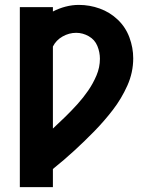

<svg xmlns="http://www.w3.org/2000/svg" viewBox="-20 -764 616 784"><path d="M61 0H196V-74Q241 -110 283.5 -149Q326 -188 366 -229Q406 -270 441 -315.5Q476 -361 500 -414.5Q524 -468 524 -526Q524 -569 508.5 -611Q493 -653 461 -683.5Q429 -714 387.5 -729Q346 -744 302 -744Q275 -744 248 -737Q221 -730 196 -717V-735H61ZM196 -239V-574Q209 -600 235.5 -615Q262 -630 291 -630Q318 -630 342.5 -616Q367 -602 377.5 -576.5Q388 -551 388 -524Q388 -489 374 -456Q360 -423 340 -394Q320 -365 296.5 -339Q273 -313 247.5 -288Q222 -263 196 -239Z"/></svg>

Font: Iosevka Sparkle Extrabold
Style: Regular
Weight: 800
Designer: Belleve Invis
Foundry: Belleve Invis
Version: Version 4.5.0; ttfautohint (v1.8.3)